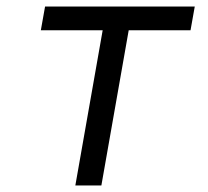

<svg xmlns="http://www.w3.org/2000/svg" viewBox="-20 -570 640 590"><path d="M295.5 -477H105.5L118.5 -550H578.5L565.5 -477H375.5L291.5 0H211.5Z"/></svg>

Font: JuliaMono Italic
Style: Regular
Weight: 400
Italic angle: -9°
Monospace: yes
Designer: cormullion
Foundry: corm
Version: Version 0.049; ttfautohint (v1.8.4)